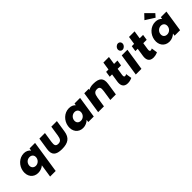

<svg xmlns="http://www.w3.org/2000/svg" viewBox="303 -2446 4311 4311"><g transform="rotate(-45 2458.5 -290.0)"><path d="M295.3 -257C306 -327 361.7 -377 433.7 -377C502.7 -377 545 -327 534.3 -257C523.5 -186 462.8 -136 396.8 -136C329.8 -136 284.5 -186 295.3 -257ZM107.3 -257C84.4 -107 170.7 15 320.7 15C389.7 15 450.2 -8 498.5 -49L451.2 260H628.2L746.5 -513H571.5L562.6 -455H560.6C529.1 -497 473.8 -528 403.8 -528C253.8 -528 130.3 -407 107.3 -257Z M1060.5 -513H883.5L839.6 -226C813.3 -54 888.7 15 1080.7 15C1272.7 15 1369.3 -54 1395.6 -226L1439.5 -513H1262.5L1225.2 -269C1209.7 -168 1176.7 -129 1102.7 -129C1028.7 -129 1007.7 -168 1023.2 -269Z M1724.7 -256C1735.5 -327 1796.2 -377 1863.2 -377C1929.2 -377 1974.5 -327 1963.7 -256C1953 -186 1895.3 -136 1826.3 -136C1754.3 -136 1714 -186 1724.7 -256ZM1536.7 -256C1513.7 -106 1600.2 15 1750.2 15C1820.2 15 1884.9 -16 1929.4 -58H1931.4L1922.5 0H2097.5L2176 -513H1999L1991.5 -464C1955.8 -505 1902.3 -528 1833.3 -528C1683.3 -528 1559.6 -406 1536.7 -256Z M2420.5 0 2457.8 -244C2473.3 -345 2507.3 -384 2581.3 -384C2655.3 -384 2675.3 -345 2659.8 -244L2622.5 0H2799.5L2843.4 -287C2869.7 -459 2795.3 -528 2603.3 -528C2538.3 -528 2489.2 -514 2451.6 -491L2456.1 -520H2316.1L2236.5 0Z M3077.5 -513H3003.5L2982.8 -378H3056.8L3026.7 -181C3012.8 -90 3030.7 15 3171.7 15C3244.7 15 3306.6 -17 3306.6 -17L3284.5 -160C3284.5 -160 3261 -144 3238 -144C3210 -144 3201.6 -167 3208.9 -215L3233.8 -378H3341.8L3362.5 -513H3254.5L3283.7 -704H3106.7Z M3544.1 -690C3536.7 -642 3569.6 -602 3615.6 -602C3661.6 -602 3706.7 -642 3714.1 -690C3721.4 -738 3688.6 -778 3642.6 -778C3596.6 -778 3551.4 -738 3544.1 -690ZM3431.5 0H3611.5L3692 -526H3512Z M3891.5 -513H3817.5L3796.8 -378H3870.8L3840.7 -181C3826.8 -90 3844.7 15 3985.7 15C4058.7 15 4120.6 -17 4120.6 -17L4098.5 -160C4098.5 -160 4075 -144 4052 -144C4024 -144 4015.6 -167 4022.9 -215L4047.8 -378H4155.8L4176.5 -513H4068.5L4097.7 -704H3920.7Z M4465.7 -256C4476.5 -327 4537.2 -377 4604.2 -377C4670.2 -377 4715.5 -327 4704.7 -256C4694 -186 4636.3 -136 4567.3 -136C4495.3 -136 4455 -186 4465.7 -256ZM4277.7 -256C4254.7 -106 4341.2 15 4491.2 15C4561.2 15 4625.9 -16 4670.4 -58H4672.4L4663.5 0H4838.5L4917 -513H4740L4732.5 -464C4696.8 -505 4643.3 -528 4574.3 -528C4424.3 -528 4300.6 -406 4277.7 -256ZM4540 -840 4431.4 -725 4648.3 -587 4716.1 -664Z"/></g></svg>

Font: Sztylet
Style: BdObl
Weight: 700
Foundry: Cannot Into Space Fonts, PlusOne Fonts
Version: Version 0.12